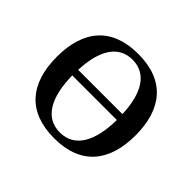

<svg xmlns="http://www.w3.org/2000/svg" viewBox="-126 -659 828 828"><g transform="rotate(45 288.5 -245.0)"><path d="M49 -245C49 -83 128 12 289 12C450 12 529 -83 529 -245C529 -407 450 -502 289 -502C128 -502 49 -407 49 -245ZM153 -235H425C423 -103 379 -23 289 -23C199 -23 155 -103 153 -235ZM154 -270C159 -393 203 -467 289 -467C375 -467 419 -393 424 -270Z"/></g></svg>

Font: Lingua Franca
Style: Regular
Weight: 400
Version: Version 1.19